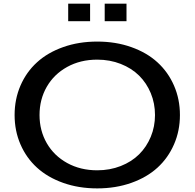

<svg xmlns="http://www.w3.org/2000/svg" viewBox="-20 -1019 1067 1053"><path d="M354 -902.8V-999H474.1V-902.8ZM554.2 -902.8V-999H673.8V-902.8ZM934.3 -549.6Q966.8 -475.1 966.8 -388.2Q966.8 -301.3 934.3 -227.1Q901.9 -152.8 843.8 -99.6Q785.6 -46.4 700.2 -16.1Q614.7 14.2 513.2 14.2Q411.6 14.2 326.4 -16.1Q241.2 -46.4 182.9 -99.6Q124.5 -152.8 92.3 -227.1Q60.1 -301.3 60.1 -388.2Q60.1 -475.1 92.3 -549.6Q124.5 -624 182.9 -677.2Q241.2 -730.5 326.4 -760.7Q411.6 -791 513.2 -791Q614.7 -791 700 -760.7Q785.2 -730.5 843.5 -677.2Q901.9 -624 934.3 -549.6ZM830.1 -388.2Q830.1 -452.1 806.9 -508.1Q783.7 -564 742.7 -604.5Q701.7 -645 642.1 -668.5Q582.5 -691.9 513.2 -691.9Q420.9 -691.9 348.4 -651.9Q275.9 -611.8 236.3 -542.7Q196.8 -473.6 196.8 -388.2Q196.8 -303.2 236.3 -234.1Q275.9 -165 348.4 -125Q420.9 -85 513.2 -85Q582.5 -85 642.1 -108.4Q701.7 -131.8 742.7 -172.4Q783.7 -212.9 806.9 -268.8Q830.1 -324.7 830.1 -388.2Z"/></svg>

Font: Sporting Grotesque
Style: Regular
Weight: 400
Designer: Lucas LE BIHAN
Foundry: Lucas LE BIHAN
Version: Version 2.001;PS 2.1;hotconv 1.0.88;makeotf.lib2.5.647800